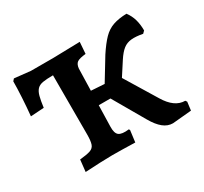

<svg xmlns="http://www.w3.org/2000/svg" viewBox="-106 -615 824 775"><g transform="rotate(-30 306.0 -228.0)"><path d="M95 5 101 -50Q134 -53 150 -58.5Q166 -64 171 -79Q176 -94 176 -123V-399Q146 -399 128.5 -396Q111 -393 101.5 -383Q92 -373 87 -354Q82 -335 78 -304L16 -300Q20 -340 22.5 -384Q25 -428 25 -458L33 -467L108 -459H213L337 -462L333 -408Q303 -405 292.5 -397.5Q282 -390 280 -371L273 -104Q272 -73 285 -63Q298 -53 332 -57L335 -52L328 2Q298 1 267.5 0.5Q237 0 221 0Q201 0 164 1.5Q127 3 95 5ZM499 11Q475 11 454.5 -5.5Q434 -22 415 -55L330 -202H224V-272L377 -262L390 -286L501 -104Q519 -74 540.5 -58.5Q562 -43 587 -43L592 -36L587 3ZM373 -191 317 -228 401 -366Q426 -404 447 -425.5Q468 -447 494 -456Q520 -465 557 -466Q572 -446 578.5 -423Q585 -400 585 -372L575 -362Q544 -368 522.5 -366Q501 -364 485 -351.5Q469 -339 452 -313Z"/></g></svg>

Font: Alegreya SemiBold
Style: Regular
Weight: 600
Designer: Juan Pablo del Peral
Foundry: Huerta Tipografica
Version: Version 2.009